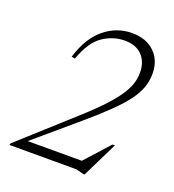

<svg xmlns="http://www.w3.org/2000/svg" viewBox="-128 -785 811 894"><g transform="rotate(20 278.0 -338.0)"><path d="M164.5 -482 147.5 -485.5Q178 -585.5 238.5 -635.2Q299 -685 376 -685Q423 -685 457 -666.8Q491 -648.5 509.8 -616Q528.5 -583.5 528.5 -540.5Q528.5 -505 517.5 -472.5Q506.5 -440 480.5 -404.2Q454.5 -368.5 409.5 -324.5Q364.5 -280.5 296.5 -222.5L68 -27.5L72.5 -46H372L350.5 -38L466 -166H478L391.5 9.5H384.5L347.5 0H15.5L18.5 -9L282.5 -247.5Q342.5 -301.5 380 -342.8Q417.5 -384 437.5 -415.8Q457.5 -447.5 464.8 -473.5Q472 -499.5 472 -523.5Q472 -577 441.2 -608.8Q410.5 -640.5 355.5 -640.5Q298 -640.5 247.5 -606.5Q197 -572.5 164.5 -482Z"/></g></svg>

Font: Newsreader 24pt Light
Style: Italic
Weight: 300
Italic angle: -17°
Designer: Hugues Gentile
Foundry: Production Type
Version: Version 1.003